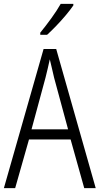

<svg xmlns="http://www.w3.org/2000/svg" viewBox="-20 -967 512 987"><path d="M413 0 343 -250H129L58 0H0L204 -715H269L472 0ZM258 -568Q253 -591 247 -615.5Q241 -640 236 -662Q231 -639 225.5 -615.5Q220 -592 214 -568L142 -302H330ZM357 -939Q342 -917 318.5 -889Q295 -861 269 -834Q243 -807 222 -788H187V-799Q217 -836 244.5 -874Q272 -912 292 -947H357Z"/></svg>

Font: Noto Sans Telugu Condensed Light
Style: Regular
Weight: 300
Width: 3
Designer: Jelle Bosma - Monotype Design Team
Foundry: Monotype Imaging Inc.
Version: Version 2.005; ttfautohint (v1.8.4.7-5d5b)